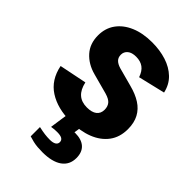

<svg xmlns="http://www.w3.org/2000/svg" viewBox="-222 -622 922 922"><g transform="rotate(45 239.0 -161.0)"><path d="M239.7 12Q150.7 12 91.8 -25.9Q32.8 -63.7 17 -142.7L156.7 -171.1Q165.6 -130.3 187.9 -110.7Q210.1 -91 246.8 -91Q280 -91 297.5 -104.5Q315.1 -118 315.1 -143.9Q315.1 -164.8 304 -179.1Q292.9 -193.3 262.7 -202L159.5 -229.9Q105.6 -244.5 72.7 -281.2Q39.9 -317.8 39.9 -374.1Q39.9 -422.6 65.7 -458.5Q91.6 -494.4 138.3 -514.3Q185.1 -534.2 247.9 -534.2Q300.7 -534.2 344.6 -520.1Q388.6 -506 418.5 -477.3Q448.4 -448.7 458.4 -403.8L321.6 -371.2Q311 -402.4 291.5 -416.6Q272 -430.9 242.2 -430.9Q213.2 -430.9 198.1 -418.1Q183 -405.3 183 -385.6Q183 -367.1 194.1 -355.7Q205.1 -344.3 227.4 -337.6L321 -312.3Q366.1 -300.6 396.8 -280.8Q427.6 -261.1 443.9 -230.6Q460.3 -200 460.3 -156.9Q460.3 -102.3 432.2 -64.6Q404 -26.9 354.3 -7.4Q304.5 12 239.7 12ZM247.6 212Q230.8 212 214.8 210.7Q198.7 209.4 183.9 205.9Q169.1 202.4 154.2 197.7V134.7Q178.6 140.1 195.8 142.3Q212.9 144.5 230.3 144.5Q251.4 144.5 262.2 137.8Q273.1 131.1 273.1 118.5Q273.1 105.8 262.7 99.4Q252.2 93.1 229.8 93.1Q219.8 93.1 210.6 93.8Q201.3 94.4 191.3 96.4L208.8 -24.3H298.3L285.3 60.1L259.9 40.8Q268.1 37.8 276.8 36.5Q285.4 35.1 293.7 35.1Q337.1 35.1 360.3 55.8Q383.4 76.6 383.4 116.2Q383.4 162.4 348.4 187.2Q313.4 212 247.6 212Z"/></g></svg>

Font: TikTok Sans Light
Style: Regular
Weight: 300
Version: Version 4.000